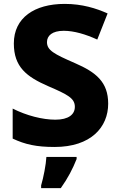

<svg xmlns="http://www.w3.org/2000/svg" viewBox="-20 -744 611 985"><path d="M535 -212C535 -323 473 -373 365 -420C257 -467 221 -486 221 -528C221 -561 248 -586 307 -586C360 -586 420 -568 479 -541L532 -675C474 -701 402 -724 312 -724C157 -724 51 -653 51 -521C51 -400 117 -350 227 -302C327 -259 364 -240 364 -196C364 -157 332 -130 264 -130C198 -130 116 -151 45 -187V-33C109 -3 166 10 260 10C447 10 535 -92 535 -212ZM373 72V61H218C216 100 203 167 191 207V221H292C329 169 353 122 373 72Z"/></svg>

Font: Noto Sans Lao ExtraBold
Style: Regular
Weight: 800
Designer: Monotype Design Team
Foundry: Monotype Imaging Inc.
Version: Version 2.003